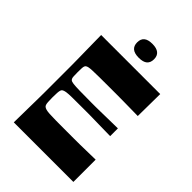

<svg xmlns="http://www.w3.org/2000/svg" viewBox="-250 -979 1088 1088"><g transform="rotate(45 294.0 -435.0)"><path d="M70.2 0Q71.2 -72 71.9 -118Q72.6 -164 73.1 -194.5Q73.6 -225 73.6 -247.5Q73.6 -270 73.6 -293.5Q73.6 -317 73.6 -350Q73.6 -383 73.6 -406.5Q73.6 -430 73.6 -452.5Q73.6 -475 73.1 -505.5Q72.6 -536 71.9 -582Q71.2 -628 70.2 -700H543.6L541.6 -522.1Q499.5 -522.8 471.3 -523.1Q443.1 -523.4 420.4 -523.8Q397.8 -524.1 373.6 -524.1Q349.5 -524.1 316.1 -524.1Q264.8 -524.1 231.4 -523.8Q198.1 -523.4 178.6 -522.6Q159 -521.8 148.9 -519.6Q138.7 -517.4 134.3 -513.4Q130.7 -510.7 128.5 -505.4Q126.3 -500.1 125.7 -489.2Q125 -478.2 125 -457.1Q125 -436.2 125.7 -425.1Q126.3 -414 128.5 -409Q130.7 -404 134.3 -400.7Q140.3 -395.7 156.2 -393.7Q172.1 -391.7 206.1 -390.9Q240.2 -390 300.6 -390Q322.2 -390 336.9 -390Q351.5 -390 370.2 -390.5Q388.9 -391 421.5 -391.5Q454.2 -392 511.5 -393V-330.9Q454.2 -331.9 421.5 -332.4Q388.9 -332.9 370.2 -333.4Q351.5 -333.9 336.9 -333.9Q322.2 -333.9 300.6 -333.9Q240.2 -333.9 206.8 -333.6Q173.4 -333.2 158.2 -330.7Q143 -328.2 135.7 -322.6Q131.3 -319.2 129.2 -312.2Q127 -305.3 126 -292.3Q125 -279.4 125 -255.9Q125 -231.8 126 -218.8Q127 -205.9 129.2 -199.6Q131.3 -193.3 135.7 -189.3Q141.4 -184.6 151.2 -181.8Q161.1 -178.9 180.2 -177.7Q199.4 -176.6 232.1 -176.2Q264.8 -175.9 316.1 -175.9Q351.1 -175.9 376.3 -175.9Q401.4 -175.9 424.4 -176.2Q447.4 -176.6 476.1 -177.2Q504.8 -177.9 547.6 -178.6V0ZM311.7 -759.3Q243.9 -759.3 243.9 -814.9Q243.9 -842.7 260.5 -856.4Q277 -870.1 311.7 -870.1Q345.1 -870.1 362.3 -856.2Q379.5 -842.4 379.5 -814.7Q379.5 -787 363 -773.1Q346.5 -759.3 311.7 -759.3Z"/></g></svg>

Font: Ojuju ExtraLight
Style: Regular
Weight: 200
Designer: Chisaokwu Joboson, Mirko Velimirovic
Foundry: Udi Foundry
Version: Version 1.000